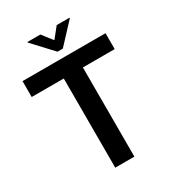

<svg xmlns="http://www.w3.org/2000/svg" viewBox="-212 -1015 1019 1130"><g transform="rotate(-30 297.0 -449.5)"><path d="M579 -606H363V0H233V-606H15V-714H579ZM441 -895 316 -761H280L155 -895V-899H243L297 -830H299L354 -899H441Z"/></g></svg>

Font: Non Bureau Medium
Style: Regular
Weight: 500
Designer: Jona Saucedo
Foundry: Non Foundry
Version: Version 1.000; ttfautohint (v1.8.4)